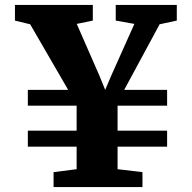

<svg xmlns="http://www.w3.org/2000/svg" viewBox="-20 -763 782 783"><path d="M258 -396.5 103 -664 41 -679V-743H358.5V-679L293 -665.5L384.5 -456.5L409 -396.5L434.5 -456.5L528 -665.5L452 -679V-743H701V-679L631 -664L486.5 -396.5H661.5V-332H459.5V-230H661.5V-165H459.5V-73L561 -61V0H198.5V-61L292.5 -73V-165H93.5V-230H292.5V-332H93.5V-396.5Z"/></svg>

Font: Merriweather 24pt SemiCondensed Black
Style: Regular
Weight: 900
Width: 4
Designer: Eben Sorkin
Foundry: Eben Sorkin
Version: Version 2.100